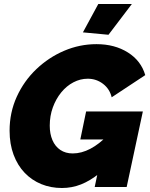

<svg xmlns="http://www.w3.org/2000/svg" viewBox="-20 -936 751 961"><path d="M290 5Q234 5 186.5 -14.5Q139 -34 103.5 -71Q68 -108 48 -161.5Q28 -215 28 -282Q28 -373 64 -452Q100 -531 162 -590Q224 -649 301.5 -682Q379 -715 463 -715Q554 -715 620 -673.5Q686 -632 707 -560L539 -449Q529 -491 495.5 -516.5Q462 -542 419 -542Q382 -542 347.5 -524Q313 -506 286.5 -473.5Q260 -441 244.5 -398.5Q229 -356 229 -307Q229 -266 242.5 -234.5Q256 -203 282 -185.5Q308 -168 344 -168Q388 -168 432.5 -191.5Q477 -215 518 -258L477 -68Q431 -31 385.5 -13Q340 5 290 5ZM504 -238H382L411 -378H695L614 0H454ZM523 -762 395 -774 472 -916H640Z"/></svg>

Font: Raleway Thin Black
Style: Italic
Weight: 900
Italic angle: -12°
Version: Version 4.026